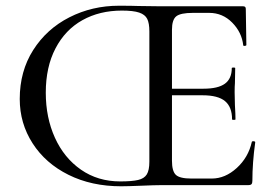

<svg xmlns="http://www.w3.org/2000/svg" viewBox="-20 -647 960 671"><path d="M49 -301Q49 -398 96 -472Q143 -546 222.5 -586.5Q302 -627 396 -627Q440 -627 465 -626L544 -625H830Q839 -625 839 -616L841 -490Q841 -487 835.5 -486.5Q830 -486 830 -489Q825 -534 791.5 -568Q758 -602 711 -602H654Q611 -602 596 -590Q581 -578 581 -543V-85Q581 -49 594.5 -36Q608 -23 649 -23H720Q767 -23 807.5 -60Q848 -97 860 -151Q861 -154 866.5 -153.5Q872 -153 872 -150Q862 -78 862 -15Q862 -7 859 -3.5Q856 0 847 0H543Q521 0 475 2Q427 4 403 4Q300 4 219.5 -36Q139 -76 94 -146Q49 -216 49 -301ZM688 -314H543V-337H691Q742 -337 766 -354.5Q790 -372 790 -409Q790 -411 796 -411Q802 -411 802 -409L801 -356Q800 -346 800 -325L801 -280Q803 -248 803 -230Q803 -228 797 -228Q791 -228 791 -230Q791 -273 766.5 -293.5Q742 -314 688 -314ZM502 -82V-537Q502 -566 494.5 -581Q487 -596 466.5 -603Q446 -610 406 -610Q328 -610 268 -576.5Q208 -543 174 -478Q140 -413 140 -323Q140 -236 172 -165.5Q204 -95 263 -54Q322 -13 400 -13Q441 -13 462.5 -18Q484 -23 493 -37.5Q502 -52 502 -82Z"/></svg>

Font: Cormorant Unicase Medium
Style: Regular
Weight: 500
Designer: Christian Thalmann (Catharsis Fonts)
Foundry: Catharsis Fonts
Version: Version 4.000